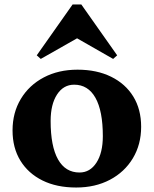

<svg xmlns="http://www.w3.org/2000/svg" viewBox="-20 -822 686 857"><path d="M320 15Q233 15 169.5 -16.5Q106 -48 71 -105Q36 -162 36 -240Q36 -319 73 -380.5Q110 -442 175.5 -476.5Q241 -511 326 -511Q412 -511 476 -479.5Q540 -448 575 -391Q610 -334 610 -256Q610 -177 573 -115.5Q536 -54 470.5 -19.5Q405 15 320 15ZM335 -52Q382 -52 410.5 -96Q439 -140 439 -214Q439 -327 406 -385.5Q373 -444 311 -444Q263 -444 234.5 -400Q206 -356 206 -282Q206 -169 239 -110.5Q272 -52 335 -52ZM162 -559 144 -575 304 -802H343L503 -575L485 -559L324 -651Z"/></svg>

Font: Platypi
Style: Bold
Weight: 700
Designer: David Sargent
Foundry: Bolt Cutter Type
Version: Version 1.200; ttfautohint (v1.8.4.7-5d5b)